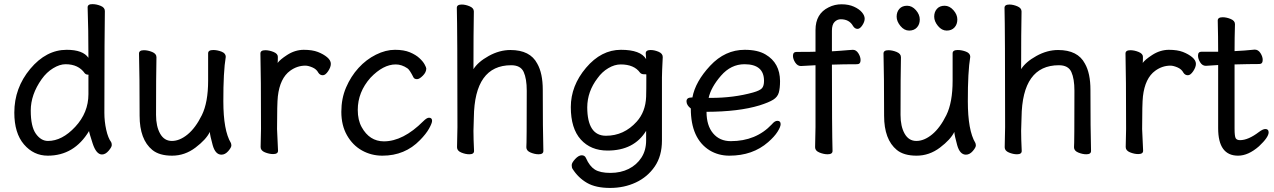

<svg xmlns="http://www.w3.org/2000/svg" viewBox="-20 -735 6211 936"><path d="M213.9 -47.9Q282.7 -47.9 346.9 -116.9Q411.1 -186 411.1 -275.9V-367.2L412.1 -369.1Q412.1 -371.1 408.2 -371.1Q399.4 -371.1 393.1 -377.9Q362.3 -421.9 299.8 -421.9Q271 -421.9 239 -402.3Q207 -382.8 183.1 -349.1Q129.9 -273.9 129.9 -196Q129.9 -118.2 154.8 -83Q179.7 -47.9 213.9 -47.9ZM212.9 23.9Q144 23.9 96.9 -31Q49.8 -85.9 49.8 -186Q49.8 -306.2 127.4 -399.2Q205.1 -492.2 305.2 -492.2Q384.3 -492.2 411.1 -453.1Q411.1 -593.3 407.2 -699.2Q407.2 -715.3 431.2 -714.8Q450.2 -714.8 470.7 -706.5Q491.2 -698.2 491.2 -681.2Q489.3 -592.3 488.8 -185.1Q488.8 -143.1 497.8 -102.5Q506.8 -62 522 -42Q524.9 -36.1 524.9 -27.8Q524.9 -18.1 509.5 0Q494.1 18.1 477.1 18.1Q449.2 18.1 431.6 -35.9Q414.1 -89.8 414.1 -96.2Q341.8 23.9 212.9 23.9Z M722.7 -3.9Q660.6 -54.7 660.6 -170.9Q660.6 -367.7 657.7 -474.1Q657.7 -490.2 681.6 -490.2Q700.7 -490.2 721.7 -481.7Q742.7 -473.1 742.7 -456.1Q740.7 -368.2 740.7 -174.8Q740.7 -118.7 760.7 -83.3Q780.8 -47.9 817.9 -47.9Q856 -47.9 894.8 -79.8Q933.6 -111.8 964.1 -173.8Q994.6 -235.8 994.6 -341.8V-475.1Q994.6 -491.2 1019.5 -491.2Q1039.6 -491.2 1060.1 -483.2Q1080.6 -475.1 1080.6 -458Q1068.4 -384.8 1068.8 -241.2Q1068.8 -99.1 1105.5 -38.1Q1107.4 -34.2 1107.9 -25.9Q1107.9 -16.1 1092.8 1.5Q1077.6 19 1059.6 19Q1029.8 19 1016.8 -27.6Q1003.9 -74.2 1002.9 -91.8Q984.9 -54.7 932.9 -15.4Q880.9 23.9 818.8 23.9Q756.8 23.9 722.7 -3.9Z M1311.5 16.1Q1292.5 16.1 1271.5 7.6Q1250.5 -1 1250.5 -18.1L1252.4 -106Q1252.4 -367.2 1249.5 -474.1Q1249.5 -490.2 1273.4 -490.2Q1292.5 -490.2 1313.5 -481.7Q1334.5 -473.1 1334.5 -458Q1334.5 -436 1333.5 -428.2Q1344.7 -444.3 1379.4 -466.8Q1417.5 -491.7 1460.4 -492.2Q1502.4 -492.2 1529.5 -481.7Q1556.6 -471.2 1574.7 -456.1Q1592.8 -440.9 1592.8 -423.8Q1592.8 -407.7 1579.6 -387.9Q1566.4 -368.2 1553.7 -368.2Q1539.6 -368.2 1531.7 -380.9Q1522.9 -397.9 1502.7 -406.5Q1482.4 -415 1468.8 -415Q1428.7 -415 1394.5 -390.1Q1344.7 -354 1334.5 -265.1Q1330.6 -230 1330.6 -106L1335.4 0Q1335.4 16.1 1311.5 16.1Z M1844.2 23.9Q1790 23.9 1744.6 -1.5Q1699.2 -26.9 1671.6 -75.4Q1644 -124 1644 -189.9Q1644 -254.9 1667.2 -308.8Q1690.4 -362.8 1727.8 -403.8Q1765.1 -444.8 1812.7 -468.5Q1860.4 -492.2 1905.3 -492.2Q1949.2 -492.2 1978.3 -480Q2007.3 -467.8 2024.9 -451.4Q2042.5 -435.1 2050.3 -420.4Q2058.1 -405.8 2058.1 -400.9Q2058.1 -382.8 2041.3 -366Q2024.4 -349.1 2013.2 -349.1Q2001 -349.1 1996.1 -356.9Q1977.1 -395 1966.3 -401.9Q1938.5 -420.9 1909.2 -420.9Q1848.1 -420.9 1786.1 -356Q1724.1 -286.1 1724.1 -199.2Q1724.1 -149.4 1743.2 -115.2Q1781.2 -46.4 1851.1 -45.9Q1945.3 -45.9 2043.5 -144Q2060.5 -161.1 2071.3 -161.1Q2086.4 -161.1 2086.4 -146Q2086.4 -134.8 2071.8 -108.4Q2057.1 -82 2027.3 -51.8Q1954.1 23.9 1844.2 23.9Z M2606 17.1Q2586.9 17.1 2566.4 8.5Q2545.9 0 2545.9 -17.1Q2547.9 -34.2 2547.9 -293Q2547.9 -351.1 2533 -384Q2518.1 -417 2472.2 -417Q2293 -417 2290 -162.1L2288.1 -97.2Q2288.1 -59.1 2291 1Q2291 17.1 2268.1 17.1Q2249 17.1 2228.5 8.5Q2208 0 2208 -17.1L2210 -115.2Q2210 -590.3 2207 -696.8Q2207 -712.9 2231 -712.9Q2249 -712.9 2269.5 -704.3Q2290 -695.8 2290 -679.2Q2288.1 -580.1 2288.1 -397.9Q2310.1 -433.1 2362.5 -462.2Q2415 -491.2 2468.3 -491.2Q2564.5 -491.2 2599.1 -424.8Q2626 -377.9 2626 -296.9Q2626 -105 2628.9 1Q2628.9 17.1 2606 17.1Z M2934.1 -73.2Q3022 -73.2 3084 -142.1Q3127 -189.9 3129.9 -263.2Q3130.9 -290 3130.9 -372.1Q3130.9 -373 3118.9 -373Q3106.9 -373 3100.1 -380.9Q3071.3 -420.9 3005.9 -420.9Q2976.1 -420.9 2945.6 -402.8Q2915 -384.8 2893.1 -354Q2843.3 -289.1 2842.8 -211.9Q2843.3 -73.2 2934.1 -73.2ZM2954.1 181.2Q2884.3 181.2 2841.6 156.5Q2798.8 131.8 2771 87.9Q2767.1 82 2767.1 69.8Q2767.1 58.6 2783.9 40.3Q2800.8 22 2815.9 22Q2831.1 22 2836.9 36.1Q2854 75.2 2879.9 91.6Q2905.8 107.9 2955.8 107.9Q3005.9 107.9 3044.9 88.4Q3084 68.8 3106.9 33.4Q3129.9 -2 3129.9 -50.8V-97.2Q3070.8 -1 2941.9 -1Q2859.9 -1 2811.3 -54.9Q2762.7 -108.9 2762.7 -212.9Q2762.7 -316.9 2836.9 -404.5Q2911.1 -492.2 3007.1 -492.2Q3103 -492.2 3129.9 -446.8L3127.9 -475.1Q3127.9 -491.2 3151.9 -491.2Q3169.9 -491.2 3190.4 -482.7Q3210.9 -474.1 3210.9 -457Q3207 -380.9 3207 -357.9V-49.8Q3207 25.4 3171.9 76.7Q3136.7 127.9 3079.8 154.5Q3022.9 181.2 2954.1 181.2Z M3446.3 -257.8Q3557.1 -257.8 3651.4 -284.2Q3685.5 -293.9 3695.1 -305.4Q3704.6 -316.9 3704.6 -340.8Q3704.6 -421.9 3609.4 -421.9Q3543.5 -421.9 3494.9 -366Q3446.3 -310.1 3434.6 -257.8ZM3535.6 23.9Q3482.4 23.9 3439.5 -2Q3347.7 -59.1 3347.7 -206.1Q3326.7 -222.2 3326.7 -241Q3326.7 -259.8 3351.6 -259.8H3355.5Q3369.6 -336.9 3442.1 -414.6Q3514.6 -492.2 3610.4 -492.2Q3674.3 -492.2 3712.4 -469.2Q3782.2 -428.2 3782.7 -339.8Q3782.7 -304.7 3776.6 -283.4Q3770.5 -262.2 3749.5 -249Q3728.5 -235.8 3682.6 -221.2Q3581.5 -190.4 3424.3 -189.9Q3424.3 -123 3456.3 -85Q3488.3 -46.9 3542.5 -46.9Q3665.5 -46.9 3742.7 -128.9Q3756.8 -146 3769.5 -146Q3785.6 -146 3785.6 -129.9Q3785.6 -116.7 3770.5 -92.8Q3755.4 -68.8 3724.6 -42Q3649.4 23.9 3535.6 23.9Z M4014.6 17.1Q3995.6 17.1 3974.6 8.5Q3953.6 0 3953.6 -17.1L3955.6 -116.2V-417L3884.3 -413.1Q3868.2 -413.1 3856.9 -429.9Q3845.7 -446.8 3845.7 -462.9Q3845.7 -481.9 3863.3 -481.9Q3937.5 -481.9 3955.6 -482.9V-588.9Q3955.6 -668 4019.5 -699.2Q4049.3 -714.4 4083.5 -714.1Q4117.7 -713.9 4143.1 -702.4Q4168.5 -690.9 4181.9 -675Q4195.3 -659.2 4195.3 -644Q4195.3 -628.9 4183.8 -611.6Q4172.4 -594.2 4160.6 -594.2Q4147.5 -594.2 4138.7 -607.9Q4120.6 -641.1 4078.6 -641.1Q4061.5 -641.1 4048.6 -628.2Q4035.6 -615.2 4035.6 -585V-484.9Q4039.6 -484.9 4051 -485.8Q4062.5 -486.8 4080.1 -487.8Q4097.7 -488.8 4113.5 -490.5Q4129.4 -492.2 4137.7 -492.2Q4153.8 -492.2 4164.6 -475.1Q4175.3 -458 4175.3 -441.9Q4175.3 -421.9 4157.7 -421.9Q4093.8 -421.9 4035.6 -419.9Q4035.6 -105 4038.6 1Q4038.6 17.1 4014.6 17.1Z M4352.1 -3.9Q4290 -54.7 4290 -170.9Q4290 -367.7 4287.1 -474.1Q4287.1 -490.2 4311 -490.2Q4330.1 -490.2 4351.1 -481.7Q4372.1 -473.1 4372.1 -456.1Q4370.1 -368.2 4370.1 -174.8Q4370.1 -118.7 4390.1 -83.3Q4410.2 -47.9 4447.3 -47.9Q4485.4 -47.9 4524.2 -79.8Q4563 -111.8 4593.5 -173.8Q4624 -235.8 4624 -341.8V-475.1Q4624 -491.2 4648.9 -491.2Q4668.9 -491.2 4689.5 -483.2Q4710 -475.1 4710 -458Q4697.8 -384.8 4698.2 -241.2Q4698.2 -99.1 4734.9 -38.1Q4736.8 -34.2 4737.3 -25.9Q4737.3 -16.1 4722.2 1.5Q4707 19 4689 19Q4659.2 19 4646.2 -27.6Q4633.3 -74.2 4632.3 -91.8Q4614.3 -54.7 4562.3 -15.4Q4510.3 23.9 4448.2 23.9Q4386.2 23.9 4352.1 -3.9ZM4450 -601.1Q4436 -585.9 4412.1 -585.9Q4388.2 -585.9 4369.6 -608.4Q4351.1 -630.9 4351.1 -653.8Q4351.1 -676.8 4364.5 -691.9Q4377.9 -707 4402.1 -707Q4426.3 -707 4445.1 -685.5Q4463.9 -664.1 4463.9 -640.1Q4463.9 -616.2 4450 -601.1ZM4633.1 -601.1Q4619.1 -585.9 4595.2 -585.9Q4571.3 -585.9 4552.7 -608.4Q4534.2 -630.9 4534.2 -653.8Q4534.2 -676.8 4547.6 -691.9Q4561 -707 4585 -707Q4608.9 -707 4627.9 -685.5Q4647 -664.1 4647 -640.1Q4647 -616.2 4633.1 -601.1Z M5275.9 17.1Q5256.8 17.1 5236.3 8.5Q5215.8 0 5215.8 -17.1Q5217.8 -34.2 5217.8 -293Q5217.8 -351.1 5202.9 -384Q5188 -417 5142.1 -417Q4962.9 -417 4960 -162.1L4958 -97.2Q4958 -59.1 4960.9 1Q4960.9 17.1 4938 17.1Q4918.9 17.1 4898.4 8.5Q4877.9 0 4877.9 -17.1L4879.9 -115.2Q4879.9 -590.3 4877 -696.8Q4877 -712.9 4900.9 -712.9Q4918.9 -712.9 4939.5 -704.3Q4960 -695.8 4960 -679.2Q4958 -580.1 4958 -397.9Q4980 -433.1 5032.5 -462.2Q5085 -491.2 5138.2 -491.2Q5234.4 -491.2 5269 -424.8Q5295.9 -377.9 5295.9 -296.9Q5295.9 -105 5298.8 1Q5298.8 17.1 5275.9 17.1Z M5528.8 16.1Q5509.8 16.1 5488.8 7.6Q5467.8 -1 5467.8 -18.1L5469.7 -106Q5469.7 -367.2 5466.8 -474.1Q5466.8 -490.2 5490.7 -490.2Q5509.8 -490.2 5530.8 -481.7Q5551.8 -473.1 5551.8 -458Q5551.8 -436 5550.8 -428.2Q5562 -444.3 5596.7 -466.8Q5634.8 -491.7 5677.7 -492.2Q5719.7 -492.2 5746.8 -481.7Q5773.9 -471.2 5792 -456.1Q5810.1 -440.9 5810.1 -423.8Q5810.1 -407.7 5796.9 -387.9Q5783.7 -368.2 5771 -368.2Q5756.8 -368.2 5749 -380.9Q5740.2 -397.9 5720 -406.5Q5699.7 -415 5686 -415Q5646 -415 5611.8 -390.1Q5562 -354 5551.8 -265.1Q5547.9 -230 5547.9 -106L5552.7 0Q5552.7 16.1 5528.8 16.1Z M6015.6 23.9Q5918.5 23.9 5918.5 -109.9V-418L5858.4 -414.1Q5841.3 -414.1 5830.8 -431.2Q5820.3 -448.2 5820.3 -463.9Q5820.3 -482.9 5837.4 -482.9H5918.5Q5918.5 -556.2 5916.5 -634.8Q5916.5 -650.9 5940.4 -650.9Q5959.5 -650.9 5980 -642.3Q6000.5 -633.8 6000.5 -617.2Q5998.5 -552.2 5998.5 -485.8Q6044.4 -487.8 6096.7 -493.2Q6113.8 -493.2 6124.8 -476.1Q6135.7 -459 6135.7 -442.9Q6135.7 -422.9 6118.7 -422.9Q6070.8 -422.9 5998.5 -420.9V-107.9Q5998.5 -69.8 6004.2 -60.8Q6009.8 -51.8 6025.4 -51.8Q6065.4 -51.8 6117.7 -91.8Q6136.7 -106 6148.4 -106Q6164.6 -106 6164.6 -89.8Q6164.6 -65.9 6117.7 -22Q6065.4 23.9 6015.6 23.9Z"/></svg>

Font: LXGW WenKai Screen R
Style: Regular
Weight: 400
Designer: Fontworks Inc.
Version: Version 1.235;May 31, 2022